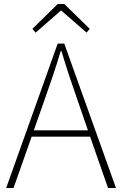

<svg xmlns="http://www.w3.org/2000/svg" viewBox="-20 -945 614 965"><path d="M285 -891H289L415 -781L431 -800L303 -925H270L143 -800L159 -781ZM150 -290 201 -435C232 -523 258 -597 285 -688H289C316 -597 341 -523 372 -435L422 -290ZM523 0H563L303 -726H270L11 0H48L139 -258H433Z"/></svg>

Font: Genne Gothic ExtraLight
Style: Regular
Weight: 250
Designer: Ryoko NISHIZUKA (kana & ideographs); Paul D. Hunt (Latin, Greek & Cyrillic); Wenlong ZHANG (bopomofo); Sandoll Communica
Foundry: Adobe Systems Incorporated
Version: Version 1.004;PS 1.004;hotconv 16.6.51;makeotf.lib2.5.65220